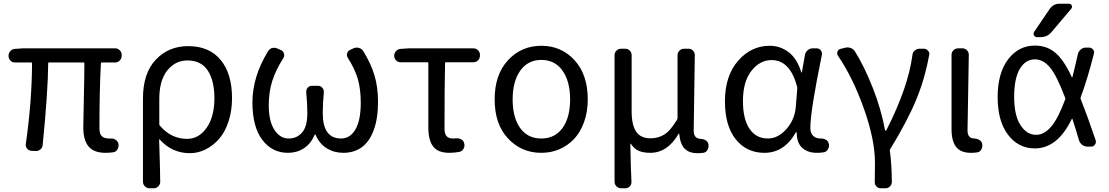

<svg xmlns="http://www.w3.org/2000/svg" viewBox="-20 -800 5897 1021"><path d="M541 12.7Q479.5 12.7 451.2 -21Q422.9 -54.7 422.9 -122.1Q422.9 -148.4 425.8 -274.9Q428.7 -401.4 428.7 -463.9Q428.7 -467.8 424.8 -467.8H240.2Q236.3 -467.8 236.3 -463.9Q235.4 -315.4 207 -29.3Q206.1 -14.6 194.8 -5.4Q183.6 3.9 168.9 2.9L146.5 2Q132.8 1 124 -9.8Q115.2 -20.5 117.2 -34.2Q149.4 -257.8 150.4 -463.9Q150.4 -467.8 145.5 -467.8H59.6Q44.9 -467.8 35.2 -478Q25.4 -488.3 25.4 -502.9Q25.4 -517.6 35.2 -528.3Q44.9 -539.1 59.6 -540L102.5 -543H592.8Q606.4 -543 616.7 -532.7Q627 -522.5 627 -508.8V-502.9Q627 -488.3 616.7 -478Q606.4 -467.8 592.8 -467.8H521.5Q516.6 -467.8 516.6 -463.9Q508.8 -322.3 508.8 -116.2Q508.8 -87.9 521.5 -75.7Q534.2 -63.5 559.6 -63.5Q564.5 -63.5 569.3 -63.5Q584 -64.5 595.7 -56.2Q607.4 -47.9 610.4 -34.2V-33.2Q612.3 -18.6 604.5 -5.4Q596.7 7.8 582 9.8Q563.5 12.7 541 12.7Z M775.4 201.2Q760.7 201.2 750.5 190.9Q740.2 180.7 740.2 166V-276.4Q740.2 -410.2 808.1 -482.4Q876 -554.7 980.5 -554.7Q1092.8 -554.7 1153.3 -481.4Q1213.9 -408.2 1213.9 -278.3Q1213.9 -210.9 1195.3 -154.3Q1176.8 -97.7 1145 -61.5Q1113.3 -25.4 1073.2 -5.4Q1033.2 14.6 990.2 14.6Q894.5 14.6 829.1 -58.6Q828.1 -59.6 827.1 -59.1Q826.2 -58.6 826.2 -57.6Q831.1 82 832 166Q832 180.7 821.8 190.9Q811.5 201.2 797.9 201.2ZM974.6 -61.5Q1037.1 -61.5 1078.6 -120.1Q1120.1 -178.7 1120.1 -277.3Q1120.1 -371.1 1085 -424.8Q1049.8 -478.5 976.6 -478.5Q912.1 -478.5 869.6 -425.3Q827.1 -372.1 827.1 -274.4V-139.6Q827.1 -134.8 830.1 -131.8Q890.6 -61.5 974.6 -61.5Z M1511.7 12.7Q1426.8 12.7 1374.5 -56.6Q1322.3 -126 1322.3 -255.9Q1322.3 -391.6 1405.3 -527.3Q1413.1 -540 1426.8 -544.9Q1432.6 -545.9 1438.5 -545.9Q1447.3 -545.9 1455.1 -542L1474.6 -533.2Q1486.3 -528.3 1490.2 -515.1Q1494.1 -502 1486.3 -490.2Q1447.3 -429.7 1428.2 -370.6Q1409.2 -311.5 1409.2 -239.3Q1409.2 -156.2 1439 -109.9Q1468.8 -63.5 1515.6 -63.5Q1558.6 -63.5 1586.4 -95.2Q1614.3 -127 1614.3 -198.2Q1614.3 -250 1608.4 -309.6Q1607.4 -323.2 1616.2 -333.5Q1625 -343.8 1639.6 -343.8H1670.9Q1684.6 -343.8 1693.8 -333.5Q1703.1 -323.2 1702.1 -309.6Q1696.3 -247.1 1696.3 -198.2Q1696.3 -63.5 1793.9 -63.5Q1841.8 -63.5 1870.1 -111.8Q1898.4 -160.2 1898.4 -253.9Q1898.4 -326.2 1882.8 -379.9Q1867.2 -433.6 1829.1 -493.2Q1822.3 -503.9 1826.2 -517.1Q1830.1 -530.3 1842.8 -535.2L1861.3 -543.9Q1869.1 -546.9 1877.9 -546.9Q1883.8 -546.9 1889.6 -544.9Q1904.3 -541 1912.1 -527.3Q1951.2 -464.8 1970.7 -401.4Q1990.2 -337.9 1990.2 -258.8Q1990.2 -169.9 1967.3 -107.9Q1944.3 -45.9 1903.3 -16.6Q1862.3 12.7 1805.7 12.7Q1756.8 12.7 1717.8 -11.2Q1678.7 -35.2 1658.2 -83Q1657.2 -85 1655.3 -85Q1653.3 -85 1653.3 -83Q1632.8 -35.2 1595.7 -11.2Q1558.6 12.7 1511.7 12.7Z M2369.1 12.7Q2309.6 12.7 2283.7 -20.5Q2257.8 -53.7 2257.8 -122.1V-464.8Q2257.8 -468.8 2253.9 -468.8H2110.4Q2095.7 -468.8 2085.9 -479Q2076.2 -489.3 2076.2 -503.9Q2076.2 -517.6 2085.9 -528.3Q2095.7 -539.1 2110.4 -540L2154.3 -543H2497.1Q2511.7 -543 2522 -532.7Q2532.2 -522.5 2532.2 -508.8V-503.9Q2532.2 -489.3 2522 -479Q2511.7 -468.8 2497.1 -468.8H2351.6Q2346.7 -468.8 2346.7 -464.8Q2343.8 -342.8 2343.8 -116.2Q2343.8 -87.9 2355 -75.7Q2366.2 -63.5 2388.7 -63.5Q2398.4 -63.5 2408.2 -64.5Q2421.9 -65.4 2434.1 -58.1Q2446.3 -50.8 2448.2 -37.1L2449.2 -35.2Q2452.1 -20.5 2444.3 -7.8Q2436.5 4.9 2421.9 7.8Q2394.5 12.7 2369.1 12.7Z M2858.4 12.7Q2752.9 12.7 2681.6 -63.5Q2610.4 -139.6 2610.4 -271.5Q2610.4 -403.3 2681.6 -480Q2752.9 -556.6 2858.9 -556.6Q2964.8 -556.6 3035.2 -480Q3105.5 -403.3 3105.5 -271.5Q3105.5 -205.1 3085.9 -150.9Q3066.4 -96.7 3032.7 -61Q2999 -25.4 2954.6 -6.3Q2910.2 12.7 2858.4 12.7ZM3011.7 -271.5Q3011.7 -367.2 2971.2 -424.3Q2930.7 -481.4 2858.9 -481.4Q2787.1 -481.4 2746.6 -424.3Q2706.1 -367.2 2706.1 -271.5Q2706.1 -174.8 2746.1 -119.1Q2786.1 -63.5 2858.4 -63.5Q2930.7 -63.5 2971.2 -119.1Q3011.7 -174.8 3011.7 -271.5Z M3283.2 201.2Q3268.6 201.2 3258.3 190.9Q3248 180.7 3248 166V-506.8Q3248 -520.5 3258.3 -530.8Q3268.6 -541 3283.2 -541H3304.7Q3319.3 -541 3329.1 -530.8Q3338.9 -520.5 3338.9 -506.8V-208Q3338.9 -135.7 3362.8 -100.1Q3386.7 -64.5 3439.5 -64.5Q3480.5 -64.5 3513.2 -85Q3545.9 -105.5 3581.1 -165Q3583 -168.9 3583 -173.8V-506.8Q3583 -520.5 3593.3 -530.8Q3603.5 -541 3618.2 -541H3640.6Q3655.3 -541 3665 -530.8Q3674.8 -520.5 3674.8 -506.8Q3668.9 -147.5 3668.9 -104.5Q3668.9 -62.5 3707 -61.5Q3721.7 -60.5 3733.4 -53.2Q3745.1 -45.9 3747.1 -33.2V-32.2Q3748 -28.3 3748 -24.4Q3748 -12.7 3742.2 -2.9Q3735.4 9.8 3720.7 12.7Q3706.1 14.6 3689.5 14.6Q3643.6 14.6 3620.1 -10.3Q3596.7 -35.2 3591.8 -88.9Q3590.8 -89.8 3589.8 -89.8Q3588.9 -89.8 3588.9 -88.9Q3530.3 12.7 3437.5 12.7Q3402.3 12.7 3377.4 2.4Q3352.5 -7.8 3335 -35.2Q3334 -36.1 3333 -36.1Q3332 -36.1 3332 -35.2Q3334 93.8 3337.9 166Q3338.9 180.7 3329.1 190.9Q3319.3 201.2 3305.7 201.2Z M4044.9 12.7Q3950.2 12.7 3892.6 -59.1Q3835 -130.9 3835 -261.7Q3835 -396.5 3904.8 -476.6Q3974.6 -556.6 4073.2 -556.6Q4128.9 -556.6 4173.8 -522.5Q4218.8 -488.3 4241.2 -415Q4241.2 -414.1 4242.7 -414.1Q4244.1 -414.1 4244.1 -415L4260.7 -508.8Q4263.7 -523.4 4275.4 -533.2Q4287.1 -543 4301.8 -543H4322.3Q4335.9 -543 4344.2 -532.7Q4352.5 -522.5 4350.6 -508.8Q4289.1 -210 4289.1 -119.1Q4289.1 -91.8 4304.2 -77.6Q4319.3 -63.5 4342.8 -63.5Q4344.7 -63.5 4346.7 -63.5Q4361.3 -63.5 4373 -56.2Q4384.8 -48.8 4386.7 -36.1L4387.7 -35.2Q4388.7 -30.3 4388.7 -26.4Q4388.7 -15.6 4382.8 -6.8Q4376 6.8 4361.3 9.8Q4343.8 12.7 4324.2 12.7Q4274.4 12.7 4245.6 -14.2Q4216.8 -41 4216.8 -94.7Q4216.8 -96.7 4214.8 -96.7Q4212.9 -96.7 4211.9 -95.7Q4150.4 12.7 4044.9 12.7ZM4063.5 -63.5Q4117.2 -63.5 4161.6 -113.3Q4206.1 -163.1 4211.9 -232.4L4219.7 -331.1Q4219.7 -335 4218.8 -338.9Q4181.6 -480.5 4083 -480.5Q4020.5 -480.5 3975.6 -422.9Q3930.7 -365.2 3930.7 -262.7Q3930.7 -168 3965.3 -115.7Q4000 -63.5 4063.5 -63.5Z M4722.7 166Q4722.7 180.7 4712.9 190.9Q4703.1 201.2 4688.5 201.2H4664.1Q4649.4 201.2 4640.1 190.9Q4630.9 180.7 4631.8 166Q4632.8 136.7 4632.8 66.4Q4632.8 -56.6 4574.2 -221.7Q4515.6 -386.7 4436.5 -502.9Q4431.6 -509.8 4431.6 -516.6Q4431.6 -520.5 4433.6 -525.4Q4437.5 -537.1 4449.2 -540L4473.6 -545.9Q4480.5 -547.9 4486.3 -547.9Q4495.1 -547.9 4503.9 -544.9Q4518.6 -539.1 4526.4 -526.4Q4576.2 -447.3 4621.1 -333Q4666 -218.8 4686.5 -107.4Q4687.5 -105.5 4689.9 -105.5Q4692.4 -105.5 4693.4 -107.4Q4809.6 -335.9 4832 -506.8Q4833 -521.5 4844.2 -531.2Q4855.5 -541 4870.1 -541H4892.6Q4906.2 -541 4915 -530.3Q4921.9 -522.5 4921.9 -512.7Q4921.9 -509.8 4920.9 -506.8Q4898.4 -381.8 4852.1 -269.5Q4805.7 -157.2 4713.9 -6.8Q4710.9 -2.9 4711.9 1Q4721.7 72.3 4722.7 166Z M5143.6 12.7Q5088.9 12.7 5064.5 -18.6Q5040 -49.8 5040 -113.3V-508.8Q5040 -522.5 5050.3 -532.7Q5060.5 -543 5075.2 -543H5097.7Q5112.3 -543 5122.1 -532.7Q5131.8 -522.5 5131.8 -508.8Q5125 -110.4 5125 -106.4Q5125 -63.5 5162.1 -63.5Q5176.8 -62.5 5188.5 -55.2Q5200.2 -47.9 5203.1 -35.2V-34.2Q5204.1 -29.3 5204.1 -25.4Q5204.1 -14.6 5198.2 -4.9Q5191.4 7.8 5176.8 10.3Q5162.1 12.7 5143.6 12.7Z M5644.5 -271.5Q5646.5 -275.4 5644.5 -279.3Q5598.6 -400.4 5563.5 -441.4Q5527.3 -484.4 5483.4 -484.4Q5433.6 -484.4 5403.3 -434.1Q5373 -383.8 5373 -283.2Q5373 -187.5 5406.2 -135.3Q5439.5 -83 5490.2 -83Q5531.2 -83 5568.4 -125Q5605.5 -167 5644.5 -271.5ZM5561.5 -752Q5581.1 -780.3 5615.2 -780.3H5664.1Q5674.8 -780.3 5679.2 -771Q5683.6 -761.7 5676.8 -753.9L5571.3 -628.9Q5548.8 -602.5 5513.7 -602.5H5494.1Q5483.4 -602.5 5478.5 -612.3Q5473.6 -622.1 5479.5 -630.9ZM5711.9 -512.7Q5715.8 -527.3 5727.5 -537.1Q5739.3 -546.9 5753.9 -546.9H5771.5Q5784.2 -546.9 5792.5 -536.6Q5800.8 -526.4 5796.9 -513.7Q5762.7 -378.9 5726.6 -282.2Q5724.6 -278.3 5726.6 -274.4Q5760.7 -188.5 5806.6 -53.7Q5807.6 -48.8 5807.6 -44.9Q5807.6 -37.1 5802.7 -31.2Q5795.9 -20.5 5783.2 -20.5H5761.7Q5747.1 -20.5 5734.9 -29.8Q5722.7 -39.1 5717.8 -53.7Q5699.2 -118.2 5682.6 -168Q5682.6 -168.9 5681.6 -168.9Q5680.7 -168.9 5679.7 -168Q5642.6 -90.8 5593.8 -50.8Q5543 -10.7 5483.4 -10.7Q5395.5 -10.7 5340.3 -83.5Q5285.2 -156.2 5285.2 -283.7Q5285.2 -411.1 5340.8 -484.4Q5396.5 -557.6 5483.4 -557.6Q5546.9 -557.6 5591.8 -519.5Q5636.7 -482.4 5679.7 -389.6Q5680.7 -388.7 5681.6 -388.7Q5682.6 -388.7 5682.6 -389.6Q5692.4 -425.8 5711.9 -512.7Z"/></svg>

Font: Gen Jyuu GothicL Regular
Style: Regular
Weight: 400
Designer: [Source Han Sans]
Ryoko NISHIZUKA  (kana & ideographs); Paul D. Hunt (Latin, Greek & Cyrillic); Wenlong ZHANG  (bopomofo
Version: Version 1.002.20150607